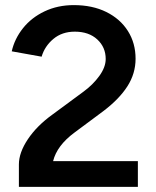

<svg xmlns="http://www.w3.org/2000/svg" viewBox="-20 -732 610 752"><path d="M185 -283 307 -373Q344 -400 369 -434.5Q394 -469 394 -501Q394 -547 361 -577.5Q328 -608 273 -608Q223 -608 189 -579.5Q155 -551 143 -510L26 -531Q37 -580 70 -621.5Q103 -663 154.5 -687.5Q206 -712 269 -712Q342 -712 396.5 -685Q451 -658 481 -610.5Q511 -563 511 -502Q511 -444 479 -394Q447 -344 385 -297L272 -213Q203 -162 188 -101H520V0H54V-88Q54 -134 89 -186.5Q124 -239 185 -283Z"/></svg>

Font: Oak Sans SemiBold
Style: Regular
Weight: 600
Designer: Erik Kennedy, Walven
Foundry: Erik Kennedy, Walven
Version: Version 1.000